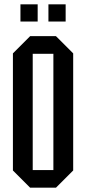

<svg xmlns="http://www.w3.org/2000/svg" viewBox="-20 -870 400 892"><path d="M40 -78V-622L120 -702H240L320 -622V-78L240 2H120ZM132 -620V-80H228V-620ZM75 -770V-850H155V-770ZM205 -770V-850H285V-770Z"/></svg>

Font: Tektur Condensed
Style: Regular
Weight: 400
Width: 3
Designer: Adam Jagosz
Foundry: Adam Jagosz
Version: Version 1.005;gftools[0.9.30]